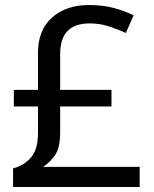

<svg xmlns="http://www.w3.org/2000/svg" viewBox="-20 -743 612 763"><path d="M334 -723Q389 -723 433 -711Q477 -699 511 -682L480 -612Q450 -626 413.5 -638Q377 -650 336 -650Q279 -650 249 -620.5Q219 -591 219 -525V-386H423V-320H219V-216Q219 -155 198 -125.5Q177 -96 151 -80H535V0H32V-74Q75 -85 103 -117Q131 -149 131 -215V-320H35V-386H131V-534Q131 -623 186.5 -673Q242 -723 334 -723Z"/></svg>

Font: Noto Sans Pahawh Hmong
Style: Regular
Weight: 400
Designer: Monotype Design Team
Foundry: Monotype Imaging Inc.
Version: Version 2.001; ttfautohint (v1.8.4.7-5d5b)